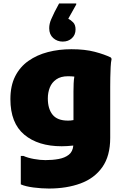

<svg xmlns="http://www.w3.org/2000/svg" viewBox="-20 -848 724 1108"><path d="M262 240Q220 240 173.5 234Q127 228 100 216V52H116Q140 63 176 69.5Q212 76 242 76Q283 76 318.5 69.5Q354 63 377 45Q400 27 403 -8Q384 -6 367.5 -5Q351 -4 336 -4Q200 -4 120 -71Q40 -138 40 -276Q40 -353 67.5 -407.5Q95 -462 144 -496.5Q193 -531 256.5 -547.5Q320 -564 392 -564Q470 -564 527 -549Q584 -534 620 -516L624 -508Q620 -490 618.5 -460.5Q617 -431 616.5 -400.5Q616 -370 616 -348V-52Q616 52 570.5 116.5Q525 181 445 210.5Q365 240 262 240ZM256 -280Q256 -220 283.5 -186Q311 -152 372 -152Q379 -152 386.5 -152.5Q394 -153 404 -155V-320Q404 -344 405 -366.5Q406 -389 409 -406Q401 -407 391.5 -407.5Q382 -408 372 -408Q331 -408 305 -390Q279 -372 267.5 -343Q256 -314 256 -280ZM342 -608Q310 -608 287 -628.5Q264 -649 264 -685Q264 -711 275.5 -737Q287 -763 295 -779L321 -828H420V-822L374 -740Q388 -733 402 -719Q416 -705 416 -678Q416 -647 395 -627.5Q374 -608 342 -608Z"/></svg>

Font: Kufam Black
Style: Regular
Weight: 900
Designer: Wael Morcos, Artur Schmal
Foundry: Original Type
Version: Version 1.301; ttfautohint (v1.8.3)